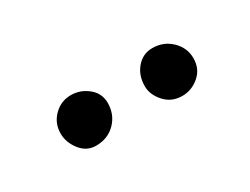

<svg xmlns="http://www.w3.org/2000/svg" viewBox="-27 -744 394 302"><g transform="rotate(-30 170.5 -592.5)"><path d="M293 -591.3Q293 -571.8 279.3 -560.1Q265.6 -548.3 248.5 -548.3Q229 -548.3 216.8 -562Q204.6 -575.7 204.6 -590.8Q204.6 -610.8 216.1 -624Q227.5 -637.2 244.6 -637.2Q265.1 -637.2 279.1 -623.5Q293 -609.9 293 -591.3ZM141.1 -597.7Q141.1 -576.7 127.2 -562.5Q113.3 -548.3 91.8 -548.3Q74.7 -548.3 63.7 -562.5Q52.7 -576.7 52.7 -592.8Q52.7 -611.3 65.7 -624.3Q78.6 -637.2 96.7 -637.2Q113.8 -637.2 127.4 -626.2Q141.1 -615.2 141.1 -597.7Z"/></g></svg>

Font: Mikhak Regular
Style: Regular
Weight: 400
Designer: Amin Abedi
Version: Version 3.3